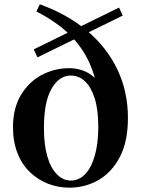

<svg xmlns="http://www.w3.org/2000/svg" viewBox="-20 -851 656 887"><path d="M300 16Q249 16 202.5 -2Q156 -20 119 -55Q82 -90 61 -143Q40 -196 40 -264Q40 -350 76 -411Q112 -472 171.5 -504Q231 -536 299 -536Q359 -536 402.5 -504Q446 -472 469 -410L436 -399Q425 -491 392 -563Q359 -635 299.5 -693Q240 -751 148 -798L164 -831Q290 -786 381.5 -709.5Q473 -633 522 -530.5Q571 -428 571 -306Q571 -197 533.5 -125.5Q496 -54 434.5 -19Q373 16 300 16ZM307 -17Q345 -17 373.5 -46.5Q402 -76 418 -132Q434 -188 434 -265Q434 -346 417 -398Q400 -450 372 -476Q344 -502 307 -502Q253 -502 218 -441Q183 -380 183 -259Q183 -183 198.5 -129Q214 -75 242.5 -46Q271 -17 307 -17ZM153 -586 136 -623 530 -816 547 -779Z"/></svg>

Font: Noto Serif SC ExtraLight
Style: Bold
Weight: 700
Version: Version 2.002-H1;hotconv 1.1.0;makeotfexe 2.6.0